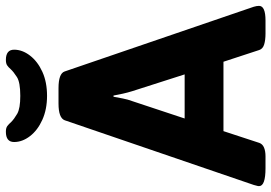

<svg xmlns="http://www.w3.org/2000/svg" viewBox="-155 -766 923 653"><g transform="rotate(-90 306.5 -439.5)"><path d="M307 -741Q261 -741 225.5 -757Q190 -773 170 -799Q150 -825 150 -853Q150 -881 185 -881Q198 -881 204.5 -876Q211 -871 218 -863Q228 -853 246 -842.5Q264 -832 307 -832Q353 -832 371 -843.5Q389 -855 398 -865Q404 -872 410.5 -876.5Q417 -881 429 -881Q464 -881 464 -853Q464 -825 444 -799Q424 -773 389 -757Q354 -741 307 -741ZM61 2Q0 2 0 -20Q0 -24 1.5 -28.5Q3 -33 4 -38L224 -681Q232 -702 281 -702H333Q383 -702 390 -681L610 -38Q613 -28 613 -20Q613 2 563 2H519Q497 2 482 -2.5Q467 -7 463 -19L423 -141H187L147 -19Q143 -8 131 -3Q119 2 101 2ZM230 -273H380L323 -451Q318 -467 314.5 -483Q311 -499 308 -515H304Q301 -499 298 -483Q295 -467 289 -451Z"/></g></svg>

Font: Asap
Style: Bold
Weight: 700
Designer: Pablo Cosgaya
Foundry: Omnibus-Type
Version: Version 3.001; ttfautohint (v1.8.3)